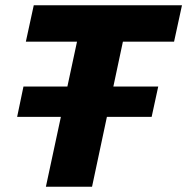

<svg xmlns="http://www.w3.org/2000/svg" viewBox="-20 -708 710 728"><path d="M45 -265 69 -380H580L555 -265ZM154 0 272 -550H78L108 -688H670L640 -550H446L329 0Z"/></svg>

Font: Saira Thin
Style: Bold Italic
Weight: 700
Italic angle: -12°
Version: Version 1.101